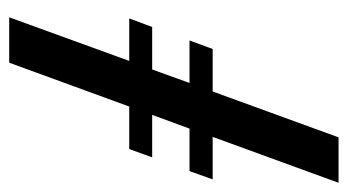

<svg xmlns="http://www.w3.org/2000/svg" viewBox="-189 -566 755 417"><g transform="rotate(90 188.5 -357.5)"><path d="M17.6 0 112.3 -260.7H20L38.6 -310.5H130.9L160.2 -391.6H67.9L86.4 -441.9H178.7L278.3 -715.3H377L277.3 -441.9H369.6L351.6 -391.6H259.3L229.5 -310.5H321.8L303.7 -260.7H211.4L116.2 0Z"/></g></svg>

Font: Elstob 10pt SemiBold
Style: Italic
Weight: 600
Italic angle: -20°
Designer: Peter S. Baker
Version: Version 1.015